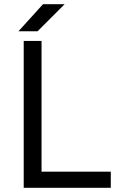

<svg xmlns="http://www.w3.org/2000/svg" viewBox="-20 -895 560 915"><path d="M93 0H508V-77H178V-700H93ZM68 -746H159L288 -875H185Z"/></svg>

Font: HB Figtree Prototype
Style: Regular
Weight: 400
Designer: Alfredo Marco Pradil
Foundry: Hanken Design Co.®
Version: Version 1.002;Glyphs 3.2 (3228)